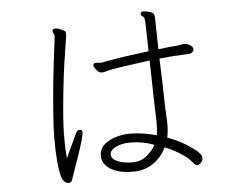

<svg xmlns="http://www.w3.org/2000/svg" viewBox="-53 -810 1106 887"><g transform="rotate(-5 500.0 -366.5)"><path d="M404 -529Q391 -529 391 -518Q391 -511 402.5 -496.5Q414 -482 426 -482Q438 -482 459 -488.5Q480 -495 652 -518Q656 -311 659 -235V-220Q659 -195 655 -171Q588 -189 534 -189H527Q501 -189 468.5 -180Q436 -171 413 -151.5Q390 -132 389 -99V-98Q389 -61 426.5 -37Q464 -13 528 -13H541Q589 -15 627 -41.5Q665 -68 686 -112Q722 -98 757 -76Q792 -54 806 -35.5Q820 -17 828.5 -17Q837 -17 846.5 -26.5Q856 -36 856 -48.5Q856 -61 840.5 -76Q825 -91 789 -114Q753 -137 702 -156Q708 -183 708 -214V-228Q708 -234 706 -266Q704 -298 702 -411Q700 -468 698 -523Q765 -530 831 -532Q842 -532 850 -537.5Q858 -543 858 -553Q858 -563 844 -572Q832 -579 823 -580H818Q809 -580 800.5 -577.5Q792 -575 767 -573.5Q742 -572 697 -566Q696 -622 695 -661Q694 -700 694 -711Q694 -722 691 -729Q688 -736 672.5 -741Q657 -746 642 -746Q630 -746 630 -736.5Q630 -727 637 -724Q644 -721 646 -711.5Q648 -702 648.5 -661Q649 -620 651 -561Q536 -547 455 -532Q432 -527 425 -527ZM182 -195Q182 -74 198 -18Q208 13 231 13Q244 13 248 -3Q249 -6 281.5 -99Q314 -192 314 -214Q314 -227 303 -227Q290 -227 282 -209Q274 -191 259 -159Q244 -127 232 -101Q231 -115 229.5 -133.5Q228 -152 228 -212Q228 -272 243 -414Q250 -481 259 -543.5Q268 -606 273 -634Q278 -662 278 -666V-675Q278 -681 276 -685Q274 -689 258 -696Q242 -703 231 -703Q220 -703 218 -697L217 -693Q217 -686 221 -680.5Q225 -675 225 -670V-669Q224 -665 208 -530.5Q192 -396 183 -246ZM640 -128Q628 -104 600.5 -80Q573 -56 532 -56Q491 -56 463 -68Q435 -80 435 -100.5Q435 -121 462.5 -134.5Q490 -148 529 -148H533Q586 -148 640 -128Z"/></g></svg>

Font: LXGW WenKai Mono TC Light
Style: Regular
Weight: 300
Designer: LXGW / Fontworks Inc.
Foundry: LXGW / Fontworks Inc.
Version: Version 1.330